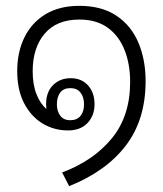

<svg xmlns="http://www.w3.org/2000/svg" viewBox="-20 -540 558 658"><path d="M217 98 193 51Q300 11 363 -65.5Q426 -142 426 -259Q426 -321 406.5 -369.5Q387 -418 348.5 -445.5Q310 -473 252 -473Q174 -473 133 -424.5Q92 -376 92 -296Q92 -249 105.5 -216Q119 -183 139 -167Q138 -175 138 -183Q138 -225 162 -248.5Q186 -272 222 -272Q260 -272 282 -247Q304 -222 304 -183Q304 -144 280 -118.5Q256 -93 213 -93Q165 -93 125.5 -117Q86 -141 62.5 -186.5Q39 -232 39 -296Q39 -362 64 -412.5Q89 -463 136.5 -491.5Q184 -520 252 -520Q328 -520 378.5 -486.5Q429 -453 454 -394.5Q479 -336 479 -262Q479 -130 411.5 -41.5Q344 47 217 98ZM221 -128Q244 -128 256 -143Q268 -158 268 -182Q268 -207 256 -222.5Q244 -238 221 -238Q198 -238 186.5 -223Q175 -208 175 -182Q175 -159 186.5 -143.5Q198 -128 221 -128Z"/></svg>

Font: Noto Sans Thai Looped SemiCondensed Light
Style: Regular
Weight: 300
Width: 4
Designer: Sasikarn Vongin, Ben Mitchell
Foundry: The Fontpad Ltd
Version: Version 1.001; ttfautohint (v1.8.4.7-5d5b)